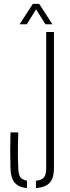

<svg xmlns="http://www.w3.org/2000/svg" viewBox="-20 -965 359 989"><path d="M119 4Q75 -0.5 55.2 -24.5Q35.5 -48.5 34 -98Q32.5 -150.5 32.5 -190.5Q32.5 -230.5 34 -283H74Q73 -250.5 72.5 -220.5Q72 -190.5 72.2 -160.5Q72.5 -130.5 74 -98Q75 -67.5 84.5 -53Q94 -38.5 119 -34.5ZM165 4V-34Q196 -37 207 -51.8Q218 -66.5 218 -98V-800H258V-98Q258 -48 236.2 -24Q214.5 0 165 4ZM81 -840 149 -945H182L250 -840H214L166 -917L118 -840Z"/></svg>

Font: Big Shoulders Stencil Text SC Thin
Style: Regular
Weight: 100
Designer: Patric King
Foundry: XO Type Co
Version: Version 2.001